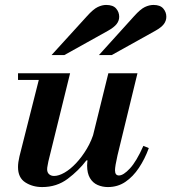

<svg xmlns="http://www.w3.org/2000/svg" viewBox="-20 -747 694 778"><path d="M151 11Q112 11 82.5 -8Q53 -27 53 -70Q53 -89 59 -114L144 -450H264L176 -93Q175 -86 173 -77Q171 -68 171 -61Q171 -48 179 -41Q187 -34 199 -34Q218 -34 241.5 -47.5Q265 -61 288.5 -86Q312 -111 332 -144.5Q352 -178 363 -218L337 -97H330Q299 -56 254.5 -22.5Q210 11 151 11ZM53 -423V-450H220V-423ZM417 11Q395 11 375.5 2.5Q356 -6 344.5 -25.5Q333 -45 333 -76Q333 -89 336 -106Q339 -123 346 -154L419 -450H537L456 -117Q451 -95 448.5 -80Q446 -65 446 -57Q446 -36 462 -36Q480 -36 506.5 -64.5Q533 -93 561 -156L583 -147Q567 -103 543 -67Q519 -31 488 -10Q457 11 417 11ZM381 -524 523 -681Q549 -710 567 -718.5Q585 -727 602 -727Q629 -727 641.5 -712.5Q654 -698 654 -679Q654 -663 644 -649.5Q634 -636 609 -622L433 -524ZM189 -524 332 -681Q358 -710 376 -718.5Q394 -727 410 -727Q438 -727 450.5 -712.5Q463 -698 463 -679Q463 -663 452.5 -649.5Q442 -636 417 -622L241 -524Z"/></svg>

Font: Libre Bodoni Medium
Style: Italic
Weight: 500
Italic angle: -13°
Designer: Pablo Impallari, Rodrigo Fuenzalida
Foundry: Impallari Type
Version: Version 2.005;gftools[0.9.23]